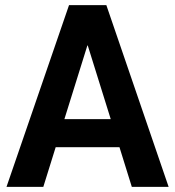

<svg xmlns="http://www.w3.org/2000/svg" viewBox="-20 -731 685 751"><path d="M447.3 -155.3H197.8L149.4 0H5.4L250 -710.9H396L639.6 0H495.6ZM231.9 -265.1H413.1L323.2 -553.2H321.8Z"/></svg>

Font: Roboto Web
Style: Bold
Weight: 700
Designer: Google
Version: Version 1.200310; 2013